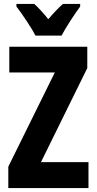

<svg xmlns="http://www.w3.org/2000/svg" viewBox="-20 -950 488 970"><path d="M159 -770H291C312 -811 357 -879 385 -917V-930H298C275 -910 253 -887 224 -853C198 -885 174 -912 153 -930H63V-917C91 -881 141 -807 159 -770ZM427 0V-131H187L421 -606V-714H27V-584H257L22 -108V0Z"/></svg>

Font: Noto Sans Lao UI ExtCond ExtBd
Style: Regular
Weight: 800
Width: 2
Designer: Monotype Design Team
Foundry: Monotype Imaging Inc.
Version: Version 2.000